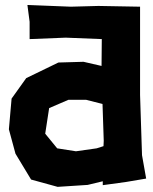

<svg xmlns="http://www.w3.org/2000/svg" viewBox="-20 -725 614 769"><path d="M395.5 -161.1 394.5 -139.6 367.2 -130.9 284.2 -119.1 209 -130.9 161.1 -189.5 176.8 -292 253.9 -325.2H325.2L390.6 -308.6ZM541 -698.2 374 -701.2 263.7 -698.2 89.8 -705.1 98.6 -637.7V-568.4L243.2 -574.2L387.7 -568.4L386.7 -460.9L314.5 -477.5L213.9 -474.6L85 -412.1L26.4 -330.1L15.6 -207L42 -109.4L104.5 -5.9L210.9 23.4L331.1 15.6L391.6 1V16.6L484.4 3.9L565.4 -9.8L548.8 -103.5L541 -344.7Z"/></svg>

Font: MaokenAssortedSans-TC
Style: Regular
Weight: 500
Version: Version 0.83